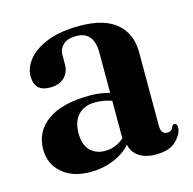

<svg xmlns="http://www.w3.org/2000/svg" viewBox="-76 -525 613 611"><g transform="rotate(-15 230.5 -220.0)"><path d="M23 -99Q23 -157.5 71 -192Q119 -226.5 211.5 -226.5Q230.5 -226.5 246.2 -224Q262 -221.5 275.5 -217.5V-350Q275.5 -420.5 217 -420.5Q189 -420.5 174.5 -407Q160 -393.5 160 -375V-343.5Q160 -316 142.8 -299.8Q125.5 -283.5 96 -283.5Q44.5 -283.5 44.5 -334Q44.5 -362.5 66 -389Q87.5 -415.5 130.2 -432.2Q173 -449 236 -449Q317 -449 357.5 -414.5Q398 -380 398 -318.5V-77Q398 -48.5 418.5 -48.5Q434.5 -48.5 439.5 -64.5Q442 -69 446.5 -69Q456 -69 456 -56Q456 -35.5 434 -13Q412 9.5 366.5 9.5Q331 9.5 309.8 -5.5Q288.5 -20.5 284.5 -44.5Q261 -18.5 225.8 -4.5Q190.5 9.5 151 9.5Q92.5 9.5 57.8 -20.5Q23 -50.5 23 -99ZM145 -119.5Q145 -82 163.5 -62.8Q182 -43.5 212 -43.5Q248 -43.5 275.5 -68V-191.5Q250 -201 221.5 -201Q185.5 -201 165.2 -179.5Q145 -158 145 -119.5Z"/></g></svg>

Font: Fraunces 144pt Soft SemiBold
Style: Regular
Weight: 600
Version: Version 1.000;[b76b70a41]